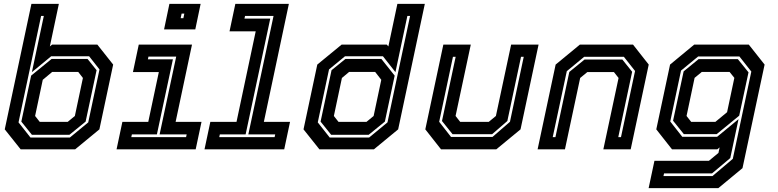

<svg xmlns="http://www.w3.org/2000/svg" viewBox="-20 -770 4012 990"><path d="M86.5 0 4.5 -103 142 -750H283.5L237 -530.5L249 -540H482L563.5 -437L492.5 -103L367.5 0ZM144.5 -75 90 -143 140.5 -380 246 -466H431.5L478 -408L421.5 -143L338 -75ZM185 -141.5H329L366 -172L407.5 -368L383.5 -399H249L200.5 -358.5L161 -172ZM137 -61H340.5L435 -139L493 -412L439.5 -480H244L144.5 -398L206 -688H192L75.5 -139Z M826 -618.5 853.5 -750H1014.5L987 -618.5ZM911.5 -676H925.5L930.5 -700H916.5ZM581 0 611 -141.5H744.5L799 -398.5H665.5L695.5 -540H970L885.5 -141.5H1019L989 0ZM657 -63H939.5L942.5 -77H803L888.5 -478H745.5L742.5 -464H871.5L789 -77H660Z M1034.5 0 1064.5 -141.5H1199.5L1298.5 -608.5H1163.5L1193.5 -750H1469.5L1340.5 -141.5H1475.5L1445.5 0ZM1110.5 -63H1396L1399 -77H1260.5L1390.5 -688H1243.5L1240.5 -674H1373.5L1246.5 -77H1113.5Z M1908 0H1627L1545 -103L1616 -437L1741.5 -540H1974.5L1982.5 -530.5L2029 -750H2170.5L2033 -103ZM1881 -75H1687.5L1633 -143L1689.5 -408L1761 -466H1946.5L2015 -380L1964.5 -143ZM1869.5 -141.5 1906.5 -172 1946 -358.5 1914.5 -399H1780L1743 -368L1701.5 -172L1725.5 -141.5ZM1883.5 -61 1978 -139 2094.5 -688H2080.5L2019 -398L1954.5 -480H1759L1676.5 -412L1618.5 -139L1680 -61Z M2254 0 2173 -103 2266 -540H2407.5L2329 -172L2353 -141.5H2500L2537 -172L2615.5 -540H2757L2664 -103L2539 0ZM2305.5 -64H2519.5L2609.5 -142L2680.5 -477H2666.5L2596 -146L2517.5 -78H2313.5L2259 -146L2329.5 -477H2315.5L2244.5 -142Z M2752 0 2845 -437 2970 -540H3244L3325 -437L3232 0H3091L3169.5 -368L3145.5 -398.5H3008.5L2971.5 -368L2893 0ZM2830 -63H2844L2915.5 -399L2994 -463H3189L3239.5 -400L3168 -63H3182L3254.5 -404L3197 -477H2992L2902.5 -403Z M3324.5 200 3354.5 59H3635.5L3684.5 18.5L3690.5 -10L3678.5 0H3445L3364 -103L3435 -437L3559.5 -540H3841L3922.5 -437L3808.5 97L3684 200ZM3401 138H3653.5L3758.5 49L3854 -401L3792.5 -479H3580L3491.5 -406L3436 -143.5L3498 -64.5H3677.5L3788 -155.5L3745.5 45L3651.5 124H3404ZM3506 -78.5 3450.5 -147.5 3505 -402 3582 -465H3784.5L3839.5 -397L3791.5 -173.5L3675.5 -78.5ZM3544 -141.5H3668.5L3729 -191.5L3766.5 -368.5L3742 -399H3598.5L3561.5 -368.5L3520 -172Z"/></svg>

Font: Tourney Thin
Style: Italic
Weight: 100
Italic angle: -12°
Designer: Tyler Finck
Foundry: Etcetera Type Co
Version: Version 1.015